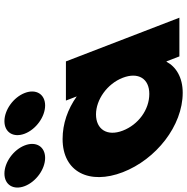

<svg xmlns="http://www.w3.org/2000/svg" viewBox="-154 -822 846 868"><g transform="rotate(-90 269.0 -388.0)"><path d="M-81.7 -791C-132.7 -791 -157.9 -750 -138.3 -699C-118.6 -648 -61.8 -607 -10.8 -607C40.2 -607 65.4 -648 45.7 -699C26.1 -750 -30.7 -791 -81.7 -791ZM155.3 -791C104.3 -791 79.1 -750 98.7 -699C118.4 -648 175.2 -607 226.2 -607C277.2 -607 302.4 -648 282.7 -699C263.1 -750 206.3 -791 155.3 -791ZM-75.6 -256C-133.4 -406 -75.4 -528 74.6 -528C143.6 -528 209.4 -505 267.2 -464L248.4 -513H425.4L623 0H448L425.7 -58H423.7C401.8 -16 353.8 15 283.8 15C133.8 15 -17.8 -106 -75.6 -256ZM112.4 -256C139.3 -186 206.6 -136 278.6 -136C347.6 -136 378.3 -186 351.4 -256C324 -327 251.8 -377 185.8 -377C118.8 -377 85 -327 112.4 -256Z"/></g></svg>

Font: Hussar
Style: BdOpOblFour
Weight: 700
Foundry: Cannot Into Space Fonts
Version: Version 2.00